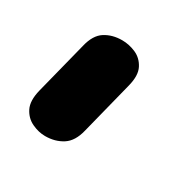

<svg xmlns="http://www.w3.org/2000/svg" viewBox="-80 -270 476 469"><g transform="rotate(30 157.5 -35.5)"><path d="M96 113Q77.5 113 58.8 104.2Q40 95.5 30.2 76Q20.5 56.5 28.5 24L66 -124Q74 -158 94.5 -171Q115 -184 142.5 -184Q162 -184 181 -175.8Q200 -167.5 210 -148.2Q220 -129 211.5 -96L174 52.5Q166 86 145 99.5Q124 113 96 113Z"/></g></svg>

Font: Edu VIC WA NT Hand Pre
Style: Regular
Weight: 400
Designer: Tina and Corey Anderson, Eben Sorkin, Mirko Velimirovic
Foundry: Google for Education
Version: Version 1.000